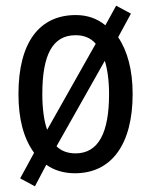

<svg xmlns="http://www.w3.org/2000/svg" viewBox="-20 -600 533 676"><path d="M447 -269C447 -353 429 -420 396 -469L441 -552L389 -580L351 -511C322 -535 287 -547 247 -547C118 -547 45 -450 45 -269C45 -181 63 -113 100 -62L51 28L103 56L143 -20C171 0 205 10 244 10C372 10 447 -91 447 -269ZM129 -269C129 -405 164 -476 246 -476C275 -476 299 -467 317 -446L146 -143C135 -174 129 -217 129 -269ZM364 -269C364 -133 327 -60 246 -60C219 -60 196 -68 179 -85L349 -386C358 -357 364 -317 364 -269Z"/></svg>

Font: Noto Sans Sinhala Condensed
Style: Regular
Weight: 400
Width: 3
Designer: Jelle Bosma - Monotype Design Team
Foundry: Monotype Imaging Inc.
Version: Version 2.006